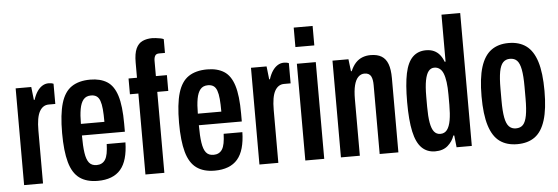

<svg xmlns="http://www.w3.org/2000/svg" viewBox="-49 -882 3031 1042"><g transform="rotate(-5 1467.0 -361.0)"><path d="M45 0V-527H130L138 -456H142Q151 -484 163.5 -502Q176 -520 191.5 -529.5Q207 -539 225 -539Q232 -539 238.5 -538Q245 -537 252 -534V-424H216Q200 -424 187.5 -416Q175 -408 166 -392Q157 -376 152.5 -350Q148 -324 148 -288V0Z M446 12Q385 12 347 -15.5Q309 -43 292 -104Q275 -165 275 -263Q275 -365 293 -425.5Q311 -486 350.5 -512.5Q390 -539 452 -539Q507 -539 543.5 -516Q580 -493 597.5 -437.5Q615 -382 615 -284V-241H381Q381 -183 386.5 -146Q392 -109 406 -91.5Q420 -74 447 -74Q462 -74 474 -80Q486 -86 494 -98.5Q502 -111 506 -132Q510 -153 511 -183H613Q612 -134 601.5 -97Q591 -60 570.5 -36Q550 -12 518.5 0Q487 12 446 12ZM381 -304H509Q509 -345 506.5 -373Q504 -401 497.5 -419Q491 -437 479 -445Q467 -453 449 -453Q422 -453 407.5 -435.5Q393 -418 387 -385Q381 -352 381 -304Z M706 0V-441H660V-527H706V-610Q706 -659 718.5 -686Q731 -713 754 -723.5Q777 -734 808 -734Q815 -734 826.5 -732.5Q838 -731 850 -729Q862 -727 869 -723V-648H837Q821 -648 815 -637.5Q809 -627 809 -610V-527H869V-441H809V0Z M1083 12Q1022 12 984 -15.5Q946 -43 929 -104Q912 -165 912 -263Q912 -365 930 -425.5Q948 -486 987.5 -512.5Q1027 -539 1089 -539Q1144 -539 1180.5 -516Q1217 -493 1234.5 -437.5Q1252 -382 1252 -284V-241H1018Q1018 -183 1023.5 -146Q1029 -109 1043 -91.5Q1057 -74 1084 -74Q1099 -74 1111 -80Q1123 -86 1131 -98.5Q1139 -111 1143 -132Q1147 -153 1148 -183H1250Q1249 -134 1238.5 -97Q1228 -60 1207.5 -36Q1187 -12 1155.5 0Q1124 12 1083 12ZM1018 -304H1146Q1146 -345 1143.5 -373Q1141 -401 1134.5 -419Q1128 -437 1116 -445Q1104 -453 1086 -453Q1059 -453 1044.5 -435.5Q1030 -418 1024 -385Q1018 -352 1018 -304Z M1327 0V-527H1412L1420 -456H1424Q1433 -484 1445.5 -502Q1458 -520 1473.5 -529.5Q1489 -539 1507 -539Q1514 -539 1520.5 -538Q1527 -537 1534 -534V-424H1498Q1482 -424 1469.5 -416Q1457 -408 1448 -392Q1439 -376 1434.5 -350Q1430 -324 1430 -288V0Z M1577 -618V-724H1680V-618ZM1577 0V-527H1680V0Z M1771 0V-527H1858L1866 -461H1870Q1882 -489 1898 -506Q1914 -523 1934.5 -531Q1955 -539 1979 -539Q2016 -539 2039 -525Q2062 -511 2073 -481.5Q2084 -452 2084 -404V0H1982V-375Q1982 -390 1980 -402Q1978 -414 1973.5 -423Q1969 -432 1960 -437Q1951 -442 1938 -442Q1918 -442 1903.5 -427.5Q1889 -413 1881.5 -383.5Q1874 -354 1874 -308V0Z M2284 12Q2240 12 2211 -16.5Q2182 -45 2168.5 -106.5Q2155 -168 2155 -267Q2155 -364 2167.5 -423.5Q2180 -483 2208.5 -511Q2237 -539 2281 -539Q2306 -539 2324.5 -530.5Q2343 -522 2356 -506Q2369 -490 2377 -468H2382V-724H2484V0H2401L2394 -65H2389Q2379 -34 2353 -11Q2327 12 2284 12ZM2320 -80Q2343 -80 2356.5 -97.5Q2370 -115 2376 -149Q2382 -183 2382 -233V-288Q2382 -328 2378 -357Q2374 -386 2366.5 -404.5Q2359 -423 2346.5 -432Q2334 -441 2318 -441Q2299 -441 2286.5 -425.5Q2274 -410 2267.5 -376.5Q2261 -343 2261 -288V-233Q2261 -180 2267 -146Q2273 -112 2286 -96Q2299 -80 2320 -80Z M2731 12Q2674 12 2636 -15.5Q2598 -43 2579 -104Q2560 -165 2560 -263Q2560 -362 2579 -422.5Q2598 -483 2636 -511Q2674 -539 2731 -539Q2789 -539 2827 -511Q2865 -483 2884 -422.5Q2903 -362 2903 -263Q2903 -165 2884 -104Q2865 -43 2827 -15.5Q2789 12 2731 12ZM2731 -74Q2756 -74 2770 -89Q2784 -104 2790.5 -138.5Q2797 -173 2797 -231V-295Q2797 -354 2790.5 -388.5Q2784 -423 2770 -438Q2756 -453 2731 -453Q2708 -453 2693.5 -438Q2679 -423 2672.5 -388.5Q2666 -354 2666 -295V-231Q2666 -173 2672.5 -138.5Q2679 -104 2693.5 -89Q2708 -74 2731 -74Z"/></g></svg>

Font: Archivo SemiBold ExtraCondensed
Style: Regular
Weight: 600
Width: 2
Version: Version 2.001